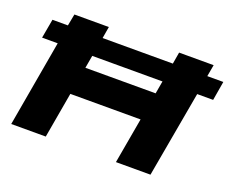

<svg xmlns="http://www.w3.org/2000/svg" viewBox="-111 -874 1284 1061"><g transform="rotate(20 530.5 -344.0)"><path d="M39.1 0 127.9 -506.8H36.1L56.2 -619.1H147L160.2 -688H362.8L351.1 -619.1H764.2L775.9 -688H979L966.8 -619.1H1061L1042 -506.8H948.2L857.9 0H654.8L702.1 -268.1H289.1L242.2 0ZM317.9 -432.1H731L744.1 -506.8H331.1Z"/></g></svg>

Font: Archivo Expanded ExtraBold
Style: Italic
Weight: 800
Width: 7
Italic angle: -10°
Designer: Hector Gatti
Foundry: Omnibus-Type
Version: Version 2.001